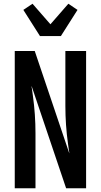

<svg xmlns="http://www.w3.org/2000/svg" viewBox="-20 -1008 540 1028"><path d="M59 0V-735H166L351 -187Q351 -191 350.5 -194.5Q350 -198 349 -202L344 -239Q337 -289 333.5 -339.5Q330 -390 330 -441V-735H441V0H334L149 -548Q149 -544 149.5 -540.5Q150 -537 151 -533L156 -496Q163 -446 166.5 -395.5Q170 -345 170 -294V0ZM194 -815 105 -955 154 -988 250 -878 346 -988 395 -955 306 -815Z"/></svg>

Font: Iosevka Algr
Style: Bold
Weight: 700
Monospace: yes
Designer: Belleve Invis
Foundry: Belleve Invis
Version: Version 26.0.2; ttfautohint (v1.8.3)